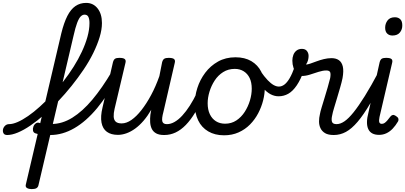

<svg xmlns="http://www.w3.org/2000/svg" viewBox="-199 -914 2794 1324"><path d="M19 390Q1 390 -12 383Q-25 376 -21 359L224 -685Q242 -758 265.5 -804Q289 -850 321 -872Q353 -894 395 -894Q444 -894 474 -856Q504 -818 504 -755Q504 -710 488 -657.5Q472 -605 444 -548Q416 -491 377.5 -434Q339 -377 294.5 -321.5Q250 -266 202 -215.5Q154 -165 105.5 -122.5Q57 -80 11 -48.5Q-35 -17 -76 0Q-117 17 -149 17Q-168 17 -174.5 5.5Q-181 -6 -178.5 -20.5Q-176 -35 -164.5 -46.5Q-153 -58 -136 -58Q-111 -58 -77.5 -72.5Q-44 -87 -5 -114Q34 -141 75 -178Q116 -215 157.5 -259Q199 -303 237.5 -352.5Q276 -402 308.5 -453.5Q341 -505 365.5 -557.5Q390 -610 404 -660Q418 -710 418 -755Q418 -782 410.5 -797.5Q403 -813 384 -813Q370 -813 357.5 -800.5Q345 -788 333 -756.5Q321 -725 308 -667L66 364Q63 377 52.5 383.5Q42 390 19 390ZM149 17Q117 17 89.5 14.5Q62 12 44 5Q31 0 28.5 -13.5Q26 -27 31.5 -41.5Q37 -56 49 -64Q61 -72 77 -65Q87 -62 109 -60.5Q131 -59 158 -59Q177 -59 184.5 -47.5Q192 -36 191 -21Q190 -6 179 5.5Q168 17 149 17Z M149 17Q130 17 122.5 5.5Q115 -6 116.5 -21Q118 -36 128.5 -47.5Q139 -59 157 -59Q230 -59 300 -102.5Q370 -146 438 -227Q506 -308 573 -422Q578 -430 590 -425.5Q602 -421 611 -411.5Q620 -402 615 -393Q547 -260 471 -168.5Q395 -77 313.5 -30Q232 17 149 17Z M614 16Q567 16 538 -5Q509 -26 501 -68.5Q493 -111 508 -173L580 -485Q585 -503 594.5 -509Q604 -515 624 -515Q652 -515 661.5 -506.5Q671 -498 666 -480L591 -163Q584 -133 585 -110Q586 -87 599 -75Q612 -63 640 -63Q673 -63 707.5 -87Q742 -111 776.5 -155Q811 -199 843 -258.5Q875 -318 900 -389L919 -485Q924 -503 934 -509Q944 -515 964 -515Q992 -515 1001.5 -506.5Q1011 -498 1006 -480L928 -143Q915 -95 920.5 -76.5Q926 -58 951 -58Q965 -58 972 -46.5Q979 -35 977 -20.5Q975 -6 964 5.5Q953 17 932 17Q898 17 877.5 5.5Q857 -6 847.5 -26Q838 -46 836.5 -71Q835 -96 838 -123L844 -157Q819 -114 791 -81.5Q763 -49 733.5 -27.5Q704 -6 673.5 5Q643 16 614 16Z M934 17Q920 17 913.5 5.5Q907 -6 908.5 -20.5Q910 -35 921 -46.5Q932 -58 953 -58Q978 -58 1004.5 -73Q1031 -88 1057.5 -116.5Q1084 -145 1110 -185.5Q1136 -226 1161 -278Q1168 -292 1181 -291.5Q1194 -291 1204 -282Q1214 -273 1208 -259Q1179 -191 1147.5 -139Q1116 -87 1082.5 -52.5Q1049 -18 1012 -0.5Q975 17 934 17Z M1346 19Q1283 19 1237 -8Q1191 -35 1167.5 -84Q1144 -133 1144 -197Q1144 -251 1162 -307.5Q1180 -364 1216 -412Q1252 -460 1304.5 -489.5Q1357 -519 1425 -519Q1489 -519 1534 -492.5Q1579 -466 1603 -418.5Q1627 -371 1627 -310Q1627 -267 1615.5 -221.5Q1604 -176 1581.5 -133Q1559 -90 1525 -55.5Q1491 -21 1446 -1Q1401 19 1346 19ZM1353 -61Q1397 -61 1431 -83.5Q1465 -106 1488.5 -142.5Q1512 -179 1524.5 -221Q1537 -263 1537 -302Q1537 -346 1522.5 -376Q1508 -406 1481.5 -422.5Q1455 -439 1420 -439Q1375 -439 1340 -417Q1305 -395 1281.5 -359Q1258 -323 1245.5 -281.5Q1233 -240 1233 -202Q1233 -158 1248 -126.5Q1263 -95 1290 -78Q1317 -61 1353 -61Z M1722 -250Q1694 -250 1667 -264Q1640 -278 1612 -310.5Q1584 -343 1552 -398Q1542 -416 1550.5 -426Q1559 -436 1574 -436.5Q1589 -437 1597 -424Q1624 -385 1646.5 -361.5Q1669 -338 1688 -327.5Q1707 -317 1724 -317Q1744 -317 1762.5 -331Q1781 -345 1798.5 -375Q1816 -405 1833 -453Q1838 -466 1850.5 -470.5Q1863 -475 1876.5 -472Q1890 -469 1898 -459Q1906 -449 1899 -433Q1875 -366 1847.5 -325.5Q1820 -285 1789 -267.5Q1758 -250 1722 -250Z M2102 17Q2064 17 2042.5 4Q2021 -9 2011 -30Q2001 -51 2001 -76.5Q2001 -102 2007 -126Q2010 -144 2019 -173.5Q2028 -203 2039 -239Q2050 -275 2060.5 -311Q2071 -347 2078 -376Q2083 -407 2077 -417.5Q2071 -428 2051 -428Q2027 -428 1997.5 -418.5Q1968 -409 1938.5 -399.5Q1909 -390 1881 -390Q1862 -390 1847.5 -406Q1833 -422 1825 -446Q1817 -470 1817 -496Q1817 -517 1824 -535.5Q1831 -554 1846 -565.5Q1861 -577 1883 -577Q1906 -577 1917.5 -562.5Q1929 -548 1929 -528Q1929 -514 1925 -498.5Q1921 -483 1911 -469Q1922 -469 1941 -475.5Q1960 -482 1984 -491Q2008 -500 2034.5 -506.5Q2061 -513 2087 -513Q2118 -513 2138 -499Q2158 -485 2165 -455Q2172 -425 2163 -375Q2157 -346 2146.5 -310Q2136 -274 2125 -237Q2114 -200 2104.5 -169Q2095 -138 2092 -120Q2085 -92 2090 -75Q2095 -58 2122 -58Q2136 -58 2142.5 -46.5Q2149 -35 2147 -20.5Q2145 -6 2134 5.5Q2123 17 2102 17Z M2103 17Q2089 17 2082.5 5.5Q2076 -6 2077.5 -20.5Q2079 -35 2090 -46.5Q2101 -58 2122 -58Q2148 -58 2176.5 -77.5Q2205 -97 2239.5 -140Q2274 -183 2317 -252Q2360 -321 2413 -421Q2421 -435 2434.5 -434Q2448 -433 2457 -423.5Q2466 -414 2460 -401Q2402 -282 2355 -202Q2308 -122 2267 -74Q2226 -26 2186.5 -4.5Q2147 17 2103 17Z M2415 16Q2359 16 2340.5 -24Q2322 -64 2342 -139L2419 -485Q2424 -503 2433.5 -509Q2443 -515 2463 -515Q2492 -515 2501 -506.5Q2510 -498 2505 -480L2418 -107Q2413 -83 2416.5 -71.5Q2420 -60 2434 -60Q2444 -60 2453 -66Q2462 -72 2471.5 -83Q2481 -94 2493 -110Q2500 -119 2509 -121Q2518 -123 2530 -115Q2545 -106 2548 -96Q2551 -86 2546 -77Q2529 -48 2509 -27Q2489 -6 2465.5 5Q2442 16 2415 16ZM2507 -669Q2485 -669 2471 -682.5Q2457 -696 2457 -723Q2457 -751 2473.5 -773Q2490 -795 2524 -795Q2547 -795 2561 -781.5Q2575 -768 2575 -740Q2576 -712 2559 -690.5Q2542 -669 2507 -669Z"/></svg>

Font: Playwrite AT
Style: Italic
Weight: 400
Italic angle: -13.0072°
Designer: Veronika Burian, José Scaglione
Foundry: TypeTogether
Version: Version 1.002